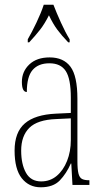

<svg xmlns="http://www.w3.org/2000/svg" viewBox="-20 -786 440 816"><path d="M153 10Q103 10 72.5 -28.5Q42 -67 42 -146Q42 -224 85.5 -261.5Q129 -299 218 -303L281 -306V-371Q281 -451 259.5 -484Q238 -517 190 -517Q143 -517 118.5 -488.5Q94 -460 94 -395Q73 -395 73 -438Q73 -482 104.5 -512Q136 -542 191 -542Q250 -542 279.5 -502.5Q309 -463 309 -366V-103Q309 -66 313.5 -48.5Q318 -31 328.5 -25.5Q339 -20 358 -20H360V0H288L283 -91H281Q262 -48 234 -19Q206 10 153 10ZM155 -15Q193 -15 221 -38.5Q249 -62 265 -102Q281 -142 281 -191V-283L219 -280Q139 -277 104.5 -242.5Q70 -208 70 -146Q70 -88 90.5 -51.5Q111 -15 155 -15ZM98 -619Q115 -648 135 -690Q155 -732 166 -766H207Q220 -732 239 -690Q258 -648 276 -619V-606H270Q242 -635 223.5 -660Q205 -685 188 -721Q170 -685 150.5 -660Q131 -635 104 -606H98Z"/></svg>

Font: Noto Serif Georgian ExtraCondensed Thin
Style: Regular
Weight: 100
Width: 2
Designer: Monotype Design Team, Akaki Razmadze
Foundry: Google LLC
Version: Version 2.003; ttfautohint (v1.8.4.7-5d5b)